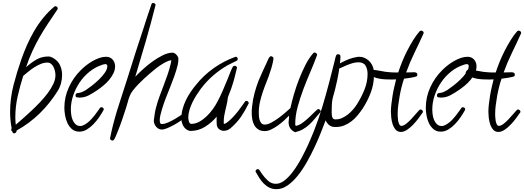

<svg xmlns="http://www.w3.org/2000/svg" viewBox="-20 -866 3622 1327"><path d="M409.2 -347.7Q409.2 -318.4 401.4 -289.6Q393.6 -260.7 377.9 -236.3Q325.2 -151.4 253.4 -81.5Q181.6 -11.7 94.7 36.1V40Q94.7 44.9 89.4 50.3Q84 55.7 79.1 55.7Q66.4 55.7 66.4 43.9Q57.6 39.1 57.6 29.3Q57.6 25.4 60.5 20.5Q49.8 -36.1 49.8 -90.8Q49.8 -185.5 73.2 -276.9Q96.7 -368.2 127.9 -457Q145.5 -506.8 167.5 -556.6Q189.5 -606.4 217.3 -653.8Q245.1 -701.2 279.8 -743.7Q314.5 -786.1 355.5 -820.3Q358.4 -823.2 362.3 -823.2Q369.1 -823.2 374 -818.4Q378.9 -813.5 378.9 -807.6Q378.9 -802.7 377 -800.8Q341.8 -748 311 -702.1Q280.3 -656.2 253.9 -609.9Q227.5 -563.5 204.1 -513.2Q180.7 -462.9 160.2 -401.4Q193.4 -431.6 230.5 -453.6Q267.6 -475.6 314.5 -475.6Q322.3 -475.6 326.2 -474.6Q331.1 -473.6 340.3 -468.8Q349.6 -463.9 354.5 -460.9Q383.8 -441.4 396.5 -411.6Q409.2 -381.8 409.2 -347.7ZM363.3 -346.7Q363.3 -359.4 359.9 -374.5Q356.4 -389.6 350.1 -402.8Q343.8 -416 333 -424.8Q322.3 -433.6 307.6 -433.6Q285.2 -433.6 262.2 -424.3Q239.3 -415 217.8 -401.4Q196.3 -387.7 176.8 -371.6Q157.2 -355.5 140.6 -341.8Q118.2 -271.5 102.1 -200.2Q85.9 -128.9 85.9 -55.7Q85.9 -30.3 88.9 -3.9Q109.4 -21.5 137.7 -46.4Q166 -71.3 196.3 -99.6Q226.6 -127.9 256.3 -159.2Q286.1 -190.4 310.1 -222.7Q334 -254.9 348.6 -286.1Q363.3 -317.4 363.3 -346.7Z M775.4 -407.2Q775.4 -382.8 763.7 -358.9Q752 -335 733.9 -313.5Q715.8 -292 694.3 -274.4Q672.9 -256.8 654.3 -244.1Q626 -224.6 595.2 -208Q564.5 -191.4 528.3 -191.4Q520.5 -191.4 511.2 -193.4Q502 -195.3 502 -206.1Q502 -219.7 514.6 -222.7Q517.6 -223.6 521.5 -223.6Q525.4 -223.6 529.3 -224.6Q540 -226.6 550.3 -231.4Q560.5 -236.3 571.3 -242.2Q587.9 -252.9 613.3 -272.5Q638.7 -292 663.1 -315.4Q687.5 -338.9 704.6 -363.3Q721.7 -387.7 721.7 -409.2Q721.7 -422.9 707 -422.9Q701.2 -422.9 695.3 -420.9Q689.5 -418.9 683.6 -417Q636.7 -401.4 597.7 -369.6Q558.6 -337.9 530.3 -295.9Q502 -253.9 485.8 -206.1Q469.7 -158.2 469.7 -110.4Q469.7 -94.7 472.2 -74.7Q474.6 -54.7 481.9 -37.1Q489.3 -19.5 502 -7.3Q514.6 4.9 535.2 4.9Q543 4.9 549.8 2.4Q556.6 0 563.5 -3.9Q589.8 -18.6 612.3 -43.5Q634.8 -68.4 652.3 -93.8Q657.2 -99.6 661.6 -106.4Q666 -113.3 670.9 -120.1Q673.8 -125 680.7 -125Q686.5 -125 691.9 -121.1Q697.3 -117.2 697.3 -110.4Q697.3 -108.4 695.3 -104.5Q683.6 -83 666 -57.1Q648.4 -31.2 627 -8.8Q605.5 13.7 580.6 28.8Q555.7 43.9 528.3 43.9Q498 43.9 478 26.9Q458 9.8 446.3 -15.1Q434.6 -40 429.7 -68.8Q424.8 -97.7 424.8 -121.1Q424.8 -195.3 456.1 -263.2Q487.3 -331.1 540 -382.8Q555.7 -398.4 576.2 -414.6Q596.7 -430.7 619.6 -443.8Q642.6 -457 666.5 -465.3Q690.4 -473.6 712.9 -473.6Q741.2 -473.6 758.3 -454.6Q775.4 -435.5 775.4 -407.2Z M1262.7 -63.5Q1262.7 -55.7 1257.8 -53.7Q1246.1 -43 1225.1 -28.8Q1204.1 -14.6 1181.2 -2Q1158.2 10.7 1135.7 20Q1113.3 29.3 1097.7 29.3Q1085.9 29.3 1076.2 23.9Q1066.4 18.6 1059.1 9.8Q1051.8 1 1047.4 -9.8Q1043 -20.5 1043 -31.2Q1043 -33.2 1043.5 -35.6Q1043.9 -38.1 1043.9 -40Q1046.9 -61.5 1049.8 -82Q1052.7 -102.5 1058.6 -123Q1068.4 -162.1 1082.5 -199.7Q1096.7 -237.3 1110.8 -274.9Q1125 -312.5 1138.2 -350.1Q1151.4 -387.7 1160.2 -426.8Q1162.1 -432.6 1162.6 -438.5Q1163.1 -444.3 1164.1 -450.2Q1147.5 -448.2 1126.5 -437.5Q1105.5 -426.8 1084 -412.1Q1062.5 -397.5 1043.5 -381.3Q1024.4 -365.2 1011.7 -354.5Q996.1 -340.8 975.6 -322.3Q955.1 -303.7 935.5 -283.2Q916 -262.7 899.4 -241.7Q882.8 -220.7 876 -201.2Q868.2 -181.6 863.3 -161.6Q858.4 -141.6 851.6 -122.1Q838.9 -81.1 824.7 -40Q810.5 1 793.9 42Q788.1 55.7 782.2 70.8Q776.4 85.9 768.6 98.6Q764.6 105.5 756.8 105.5Q752 105.5 746.1 101.1Q740.2 96.7 740.2 90.8Q740.2 89.8 741.7 84Q743.2 78.1 744.6 70.8Q746.1 63.5 747.6 57.1Q749 50.8 749 48.8Q771.5 -49.8 802.7 -144.5Q834 -239.3 864.3 -335.9Q890.6 -421.9 918 -506.3Q945.3 -590.8 973.6 -675.8Q982.4 -704.1 991.7 -732.4Q1001 -760.7 1010.7 -789.1Q1015.6 -800.8 1019 -813.5Q1022.5 -826.2 1027.3 -837.9Q1030.3 -845.7 1039.1 -845.7Q1043.9 -845.7 1049.8 -841.3Q1055.7 -836.9 1055.7 -831.1L1054.7 -830.1Q1023.4 -705.1 987.8 -582Q952.1 -459 915 -335.9Q935.5 -357.4 966.8 -386.2Q998 -415 1033.2 -440.4Q1068.4 -465.8 1105 -483.9Q1141.6 -502 1172.9 -502Q1179.7 -502 1186.5 -498Q1193.4 -494.1 1199.2 -487.8Q1205.1 -481.4 1209 -474.1Q1212.9 -466.8 1212.9 -460Q1212.9 -449.2 1211.9 -438Q1210.9 -426.8 1208 -416Q1198.2 -377 1184.6 -338.9Q1170.9 -300.8 1155.8 -263.2Q1140.6 -225.6 1126 -188Q1111.3 -150.4 1099.6 -111.3Q1094.7 -94.7 1089.4 -73.7Q1084 -52.7 1084 -35.2Q1084 -26.4 1086.4 -17.6Q1088.9 -8.8 1099.6 -8.8Q1117.2 -8.8 1141.6 -19.5Q1166 -30.3 1188.5 -43.5Q1210.9 -56.6 1227.5 -67.9Q1244.1 -79.1 1248 -79.1Q1254.9 -79.1 1258.8 -74.2Q1262.7 -69.3 1262.7 -63.5Z M1699.2 -152.3Q1673.8 -100.6 1646.5 -60.1Q1619.1 -19.5 1575.2 18.6Q1553.7 38.1 1526.4 38.1Q1511.7 38.1 1498.5 29.8Q1485.4 21.5 1480.5 6.8Q1478.5 2 1478 -6.8Q1477.5 -15.6 1477.1 -25.4Q1476.6 -35.2 1477.1 -44.4Q1477.5 -53.7 1477.5 -59.6Q1443.4 -18.6 1397 10.3Q1350.6 39.1 1294.9 39.1Q1292 39.1 1286.6 37.1Q1281.2 35.2 1278.3 34.2Q1255.9 23.4 1244.6 0Q1233.4 -23.4 1233.4 -46.9Q1233.4 -79.1 1241.7 -110.8Q1250 -142.6 1264.2 -172.4Q1278.3 -202.1 1296.9 -229.5Q1315.4 -256.8 1335.9 -281.2Q1388.7 -346.7 1457 -395Q1525.4 -443.4 1605.5 -472.7Q1606.4 -473.6 1609.4 -473.6Q1616.2 -473.6 1619.6 -468.8Q1623 -463.9 1623 -458Q1623 -449.2 1616.2 -446.3Q1599.6 -437.5 1583.5 -430.2Q1567.4 -422.9 1551.8 -414.1Q1443.4 -351.6 1369.1 -253.9Q1354.5 -234.4 1338.9 -210Q1323.2 -185.5 1310.5 -159.7Q1297.9 -133.8 1289.6 -106.4Q1281.2 -79.1 1281.2 -53.7Q1281.2 -49.8 1282.2 -42.5Q1283.2 -35.2 1285.2 -27.8Q1287.1 -20.5 1291.5 -15.1Q1295.9 -9.8 1301.8 -9.8Q1330.1 -9.8 1356.9 -24.4Q1383.8 -39.1 1407.2 -61.5Q1430.7 -84 1449.2 -109.4Q1467.8 -134.8 1479.5 -157.2Q1502 -198.2 1519.5 -239.7Q1537.1 -281.2 1554.7 -323.2Q1561.5 -340.8 1570.8 -364.3Q1580.1 -387.7 1588.9 -404.3Q1592.8 -411.1 1601.6 -411.1Q1608.4 -411.1 1613.3 -407.2Q1618.2 -403.3 1618.2 -396.5L1617.2 -394.5Q1609.4 -359.4 1599.6 -323.7Q1589.8 -288.1 1578.1 -253.9Q1573.2 -240.2 1566.4 -223.6Q1559.6 -207 1555.7 -195.3Q1553.7 -188.5 1553.2 -181.6Q1552.7 -174.8 1551.8 -168Q1548.8 -152.3 1545.4 -137.2Q1542 -122.1 1538.1 -106.4Q1533.2 -86.9 1529.8 -66.9Q1526.4 -46.9 1526.4 -26.4Q1526.4 -21.5 1526.4 -17.6Q1526.4 -13.7 1527.3 -9.8Q1534.2 -9.8 1543.5 -15.6Q1552.7 -21.5 1562.5 -29.8Q1572.3 -38.1 1580.6 -46.9Q1588.9 -55.7 1593.8 -60.5Q1623 -91.8 1649.4 -129.9Q1656.2 -137.7 1661.6 -147Q1667 -156.2 1673.8 -164.1Q1676.8 -168.9 1682.6 -168.9Q1689.5 -168.9 1694.3 -164.1Q1699.2 -159.2 1699.2 -152.3Z M2196.3 -96.7Q2196.3 -92.8 2192.4 -88.9Q2172.9 -66.4 2155.3 -44.9Q2137.7 -23.4 2117.7 -4.9Q2097.7 13.7 2073.7 27.3Q2049.8 41 2019.5 47.9Q1974.6 27.3 1974.6 -21.5Q1974.6 -32.2 1976.6 -43.5Q1978.5 -54.7 1977.5 -66.4Q1963.9 -51.8 1943.8 -33.7Q1923.8 -15.6 1900.9 1Q1877.9 17.6 1854.5 28.8Q1831.1 40 1810.5 40Q1783.2 40 1765.6 28.8Q1748 17.6 1737.8 -0.5Q1727.5 -18.6 1723.6 -41.5Q1719.7 -64.5 1719.7 -86.9Q1719.7 -110.4 1722.7 -132.8Q1727.5 -179.7 1739.3 -223.1Q1751 -266.6 1767.6 -309.6Q1780.3 -339.8 1793.9 -369.6Q1807.6 -399.4 1821.3 -428.7Q1826.2 -438.5 1831.1 -450.7Q1835.9 -462.9 1841.8 -470.7Q1846.7 -477.5 1853.5 -477.5Q1858.4 -477.5 1864.3 -472.7Q1870.1 -467.8 1870.1 -462.9Q1870.1 -456.1 1867.7 -443.8Q1865.2 -431.6 1861.8 -418.5Q1858.4 -405.3 1855 -393.1Q1851.6 -380.9 1848.6 -374Q1837.9 -338.9 1823.7 -304.2Q1809.6 -269.5 1797.4 -233.9Q1785.2 -198.2 1776.9 -162.1Q1768.6 -126 1768.6 -88.9Q1768.6 -78.1 1769.5 -64Q1770.5 -49.8 1774.4 -36.6Q1778.3 -23.4 1786.6 -14.2Q1794.9 -4.9 1809.6 -4.9Q1829.1 -4.9 1854 -18.1Q1878.9 -31.2 1903.8 -49.3Q1928.7 -67.4 1951.2 -86.9Q1973.6 -106.4 1987.3 -119.1Q1996.1 -161.1 2011.2 -213.4Q2026.4 -265.6 2046.9 -318.4Q2067.4 -371.1 2091.8 -418.5Q2116.2 -465.8 2144.5 -498Q2149.4 -502.9 2154.3 -502.9Q2160.2 -502.9 2166 -498Q2171.9 -493.2 2171.9 -486.3Q2170.9 -485.4 2170.9 -484.4Q2152.3 -432.6 2126.5 -372.6Q2100.6 -312.5 2077.1 -250.5Q2053.7 -188.5 2037.1 -127Q2020.5 -65.4 2020.5 -9.8Q2020.5 -5.9 2021 -2Q2021.5 2 2025.4 3.9Q2047.9 0 2072.8 -18.6Q2097.7 -37.1 2119.6 -58.1Q2141.6 -79.1 2158.2 -95.7Q2174.8 -112.3 2179.7 -112.3Q2185.5 -112.3 2190.9 -107.4Q2196.3 -102.5 2196.3 -96.7Z M2564.5 -346.7Q2564.5 -284.2 2542.5 -226.1Q2520.5 -168 2486.3 -115.2Q2469.7 -90.8 2450.7 -67.9Q2431.6 -44.9 2408.7 -27.3Q2385.7 -9.8 2358.9 1Q2332 11.7 2300.8 11.7Q2296.9 11.7 2288.6 11.2Q2280.3 10.7 2277.3 9.8Q2261.7 5.9 2249 -6.8Q2236.3 -19.5 2230.5 -34.2Q2218.8 -2.9 2200.2 44.4Q2181.6 91.8 2157.2 144.5Q2132.8 197.3 2103 250.5Q2073.2 303.7 2039.6 346.2Q2005.9 388.7 1968.3 415Q1930.7 441.4 1891.6 441.4Q1864.3 441.4 1842.8 431.2Q1821.3 420.9 1804.2 403.8Q1787.1 386.7 1773.4 365.7Q1759.8 344.7 1748 323.2Q1746.1 319.3 1746.1 317.4Q1746.1 311.5 1751.5 307.1Q1756.8 302.7 1761.7 302.7Q1768.6 302.7 1772.5 308.6Q1777.3 316.4 1782.2 323.2Q1787.1 330.1 1792 337.9Q1808.6 361.3 1832 382.8Q1855.5 404.3 1886.7 404.3Q1915 404.3 1942.9 383.8Q1970.7 363.3 1997.1 330.1Q2023.4 296.9 2046.9 256.3Q2070.3 215.8 2089.8 175.8Q2109.4 135.7 2124.5 100.1Q2139.6 64.5 2148.4 43Q2182.6 -43.9 2209 -131.8Q2235.4 -219.7 2258.8 -310.5Q2266.6 -340.8 2273.9 -370.1Q2281.2 -399.4 2289.1 -429.7Q2293 -442.4 2295.4 -455.6Q2297.9 -468.8 2302.7 -481.4Q2306.6 -491.2 2316.4 -491.2Q2323.2 -491.2 2328.1 -487.8Q2333 -484.4 2333 -477.5Q2333 -466.8 2332 -454.1Q2331.1 -441.4 2329.1 -427.7Q2333 -429.7 2335.9 -431.2Q2338.9 -432.6 2341.8 -434.6Q2368.2 -448.2 2392.1 -457.5Q2416 -466.8 2445.3 -471.7Q2450.2 -472.7 2454.6 -473.1Q2459 -473.6 2463.9 -473.6Q2482.4 -473.6 2499 -466.3Q2515.6 -459 2528.8 -446.8Q2542 -434.6 2550.8 -418.5Q2559.6 -402.3 2562.5 -384.8Q2563.5 -375 2564 -365.7Q2564.5 -356.4 2564.5 -346.7ZM2520.5 -354.5Q2520.5 -387.7 2506.8 -411.6Q2493.2 -435.5 2456.1 -435.5Q2437.5 -435.5 2416 -429.2Q2394.5 -422.9 2376 -415Q2357.4 -407.2 2343.3 -400.4Q2329.1 -393.6 2325.2 -393.6Q2319.3 -353.5 2311 -313.5Q2302.7 -273.4 2294.9 -244.1Q2291 -227.5 2285.6 -210.4Q2280.3 -193.4 2277.3 -176.8Q2274.4 -161.1 2273.4 -138.7Q2272.5 -116.2 2272.5 -99.6Q2272.5 -93.8 2272.5 -84.5Q2272.5 -75.2 2273.9 -66.4Q2275.4 -57.6 2278.8 -50.8Q2282.2 -43.9 2290 -42Q2293 -41 2296.4 -41Q2299.8 -41 2302.7 -41Q2324.2 -41 2345.2 -50.8Q2366.2 -60.5 2384.8 -75.2Q2403.3 -89.8 2418.9 -107.9Q2434.6 -126 2445.3 -142.6Q2475.6 -189.5 2498 -244.1Q2520.5 -298.8 2520.5 -354.5Z M2908.2 -639.6Q2908.2 -637.7 2907.7 -636.7Q2907.2 -635.7 2907.2 -634.8Q2877 -567.4 2844.7 -501.5Q2812.5 -435.5 2787.1 -365.2Q2797.9 -365.2 2807.6 -365.7Q2817.4 -366.2 2828.1 -366.2Q2833 -366.2 2839.4 -366.7Q2845.7 -367.2 2851.1 -365.7Q2856.4 -364.3 2860.4 -360.8Q2864.3 -357.4 2864.3 -349.6Q2864.3 -339.8 2856.4 -336.9Q2849.6 -335 2838.4 -332.5Q2827.1 -330.1 2814.9 -328.1Q2802.7 -326.2 2791.5 -324.7Q2780.3 -323.2 2772.5 -322.3Q2763.7 -296.9 2755.9 -266.1Q2748 -235.4 2742.2 -202.6Q2736.3 -169.9 2732.4 -138.2Q2728.5 -106.4 2728.5 -80.1Q2728.5 -73.2 2729 -59.1Q2729.5 -44.9 2731.9 -31.2Q2734.4 -17.6 2739.7 -6.8Q2745.1 3.9 2754.9 3.9Q2768.6 3.9 2786.1 -9.8Q2803.7 -23.4 2820.8 -41.5Q2837.9 -59.6 2853 -77.6Q2868.2 -95.7 2877.9 -105.5Q2881.8 -109.4 2886.7 -109.4Q2892.6 -109.4 2897.9 -104.5Q2903.3 -99.6 2903.3 -93.8Q2903.3 -90.8 2900.4 -86.9Q2889.6 -71.3 2872.6 -48.3Q2855.5 -25.4 2835.4 -4.4Q2815.4 16.6 2793.5 31.2Q2771.5 45.9 2751 45.9Q2728.5 45.9 2714.8 30.3Q2701.2 14.6 2693.8 -7.3Q2686.5 -29.3 2684.1 -53.2Q2681.6 -77.1 2681.6 -93.8Q2681.6 -117.2 2685.1 -146.5Q2688.5 -175.8 2693.4 -206.1Q2698.2 -236.3 2705.1 -265.1Q2711.9 -293.9 2717.8 -317.4Q2710 -317.4 2702.6 -316.9Q2695.3 -316.4 2687.5 -316.4Q2667 -316.4 2645.5 -317.4Q2624 -318.4 2603.5 -321.8Q2583 -325.2 2563.5 -333.5Q2543.9 -341.8 2528.3 -356.4Q2524.4 -359.4 2524.4 -365.2Q2524.4 -367.2 2530.3 -375.5Q2536.1 -383.8 2538.1 -383.8Q2574.2 -383.8 2609.4 -376Q2644.5 -368.2 2680.7 -366.2Q2692.4 -365.2 2704.6 -365.2Q2716.8 -365.2 2729.5 -365.2H2732.4Q2743.2 -398.4 2758.8 -437.5Q2774.4 -476.6 2793.9 -514.6Q2813.5 -552.7 2835.4 -588.4Q2857.4 -624 2880.9 -650.4Q2886.7 -654.3 2890.6 -654.3Q2896.5 -654.3 2902.3 -649.9Q2908.2 -645.5 2908.2 -639.6Z M3273.4 -407.2Q3273.4 -382.8 3261.7 -358.9Q3250 -335 3231.9 -313.5Q3213.9 -292 3192.4 -274.4Q3170.9 -256.8 3152.3 -244.1Q3124 -224.6 3093.3 -208Q3062.5 -191.4 3026.4 -191.4Q3018.6 -191.4 3009.3 -193.4Q3000 -195.3 3000 -206.1Q3000 -219.7 3012.7 -222.7Q3015.6 -223.6 3019.5 -223.6Q3023.4 -223.6 3027.3 -224.6Q3038.1 -226.6 3048.3 -231.4Q3058.6 -236.3 3069.3 -242.2Q3085.9 -252.9 3111.3 -272.5Q3136.7 -292 3161.1 -315.4Q3185.5 -338.9 3202.6 -363.3Q3219.7 -387.7 3219.7 -409.2Q3219.7 -422.9 3205.1 -422.9Q3199.2 -422.9 3193.4 -420.9Q3187.5 -418.9 3181.6 -417Q3134.8 -401.4 3095.7 -369.6Q3056.6 -337.9 3028.3 -295.9Q3000 -253.9 2983.9 -206.1Q2967.8 -158.2 2967.8 -110.4Q2967.8 -94.7 2970.2 -74.7Q2972.7 -54.7 2980 -37.1Q2987.3 -19.5 3000 -7.3Q3012.7 4.9 3033.2 4.9Q3041 4.9 3047.9 2.4Q3054.7 0 3061.5 -3.9Q3087.9 -18.6 3110.4 -43.5Q3132.8 -68.4 3150.4 -93.8Q3155.3 -99.6 3159.7 -106.4Q3164.1 -113.3 3168.9 -120.1Q3171.9 -125 3178.7 -125Q3184.6 -125 3189.9 -121.1Q3195.3 -117.2 3195.3 -110.4Q3195.3 -108.4 3193.4 -104.5Q3181.6 -83 3164.1 -57.1Q3146.5 -31.2 3125 -8.8Q3103.5 13.7 3078.6 28.8Q3053.7 43.9 3026.4 43.9Q2996.1 43.9 2976.1 26.9Q2956.1 9.8 2944.3 -15.1Q2932.6 -40 2927.7 -68.8Q2922.9 -97.7 2922.9 -121.1Q2922.9 -195.3 2954.1 -263.2Q2985.4 -331.1 3038.1 -382.8Q3053.7 -398.4 3074.2 -414.6Q3094.7 -430.7 3117.7 -443.8Q3140.6 -457 3164.6 -465.3Q3188.5 -473.6 3210.9 -473.6Q3239.3 -473.6 3256.3 -454.6Q3273.4 -435.5 3273.4 -407.2Z M3582 -639.6Q3582 -637.7 3581.5 -636.7Q3581.1 -635.7 3581.1 -634.8Q3550.8 -567.4 3518.6 -501.5Q3486.3 -435.5 3460.9 -365.2Q3471.7 -365.2 3481.4 -365.7Q3491.2 -366.2 3502 -366.2Q3506.8 -366.2 3513.2 -366.7Q3519.5 -367.2 3524.9 -365.7Q3530.3 -364.3 3534.2 -360.8Q3538.1 -357.4 3538.1 -349.6Q3538.1 -339.8 3530.3 -336.9Q3523.4 -335 3512.2 -332.5Q3501 -330.1 3488.8 -328.1Q3476.6 -326.2 3465.3 -324.7Q3454.1 -323.2 3446.3 -322.3Q3437.5 -296.9 3429.7 -266.1Q3421.9 -235.4 3416 -202.6Q3410.2 -169.9 3406.2 -138.2Q3402.3 -106.4 3402.3 -80.1Q3402.3 -73.2 3402.8 -59.1Q3403.3 -44.9 3405.8 -31.2Q3408.2 -17.6 3413.6 -6.8Q3418.9 3.9 3428.7 3.9Q3442.4 3.9 3460 -9.8Q3477.5 -23.4 3494.6 -41.5Q3511.7 -59.6 3526.9 -77.6Q3542 -95.7 3551.8 -105.5Q3555.7 -109.4 3560.5 -109.4Q3566.4 -109.4 3571.8 -104.5Q3577.1 -99.6 3577.1 -93.8Q3577.1 -90.8 3574.2 -86.9Q3563.5 -71.3 3546.4 -48.3Q3529.3 -25.4 3509.3 -4.4Q3489.3 16.6 3467.3 31.2Q3445.3 45.9 3424.8 45.9Q3402.3 45.9 3388.7 30.3Q3375 14.6 3367.7 -7.3Q3360.4 -29.3 3357.9 -53.2Q3355.5 -77.1 3355.5 -93.8Q3355.5 -117.2 3358.9 -146.5Q3362.3 -175.8 3367.2 -206.1Q3372.1 -236.3 3378.9 -265.1Q3385.7 -293.9 3391.6 -317.4Q3383.8 -317.4 3376.5 -316.9Q3369.1 -316.4 3361.3 -316.4Q3340.8 -316.4 3319.3 -317.4Q3297.9 -318.4 3277.3 -321.8Q3256.8 -325.2 3237.3 -333.5Q3217.8 -341.8 3202.1 -356.4Q3198.2 -359.4 3198.2 -365.2Q3198.2 -367.2 3204.1 -375.5Q3210 -383.8 3211.9 -383.8Q3248 -383.8 3283.2 -376Q3318.4 -368.2 3354.5 -366.2Q3366.2 -365.2 3378.4 -365.2Q3390.6 -365.2 3403.3 -365.2H3406.2Q3417 -398.4 3432.6 -437.5Q3448.2 -476.6 3467.8 -514.6Q3487.3 -552.7 3509.3 -588.4Q3531.2 -624 3554.7 -650.4Q3560.5 -654.3 3564.5 -654.3Q3570.3 -654.3 3576.2 -649.9Q3582 -645.5 3582 -639.6Z"/></svg>

Font: Calligraffitti
Style: Regular
Weight: 400
Designer: Dathan Boardman
Foundry: Open Window
Version: Version 1.001